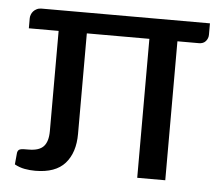

<svg xmlns="http://www.w3.org/2000/svg" viewBox="-43 -554 704 607"><g transform="rotate(5 309.0 -250.0)"><path d="M599.5 -506.5V-470.5Q599.5 -459 592 -450Q584.5 -441 570 -441H502V0H413V-441H214.5V-122Q214.5 -62.5 184.2 -28.2Q154 6 89.5 6Q72.5 6 56 3Q39.5 0 24 -8.5L27.5 -46Q28.5 -50.5 30.5 -53.2Q32.5 -56 36.5 -57.2Q40.5 -58.5 47 -58.8Q53.5 -59 63.5 -59Q96.5 -59 110.8 -74.5Q125 -90 125 -123V-441H30.5V-473Q30.5 -478.5 32.8 -484.5Q35 -490.5 39.2 -495.2Q43.5 -500 50 -503.2Q56.5 -506.5 65 -506.5Z"/></g></svg>

Font: LatoHex
Style: Regular
Weight: 400
Designer: Lukasz Dziedzic
Foundry: tyPoland Lukasz Dziedzic
Version: Version 1.104; Western+Polish opensource